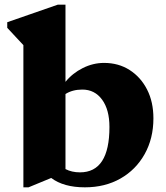

<svg xmlns="http://www.w3.org/2000/svg" viewBox="-20 -785 710 821"><path d="M80 16V-592L11 -666V-690L227 -765H260V-435Q290 -472 334 -494Q378 -516 425 -516Q487 -516 534.5 -485.5Q582 -455 609 -402Q636 -349 636 -279Q636 -193 598.5 -126Q561 -59 495 -21.5Q429 16 343 16Q252 16 199 -24L102 16ZM332 -402Q290 -402 260 -383V-62Q287 -48 322 -48Q448 -48 448 -242Q448 -316 416.5 -359Q385 -402 332 -402Z"/></svg>

Font: Platypi ExtraBold
Style: Regular
Weight: 800
Designer: David Sargent
Foundry: Bolt Cutter Type
Version: Version 1.200; ttfautohint (v1.8.4.7-5d5b)